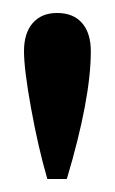

<svg xmlns="http://www.w3.org/2000/svg" viewBox="-20 -678 177 296"><path d="M53 -402Q39 -450 28 -510.5Q17 -571 17 -599Q17 -627 30.5 -642.5Q44 -658 68 -658Q93 -658 106.5 -642.5Q120 -627 120 -599Q120 -526 83 -402Z"/></svg>

Font: Arapey
Style: Regular
Weight: 400
Designer: Eduardo Rodriguez Tunni
Foundry: Eduardo Rodriguez Tunni
Version: Version 4.000